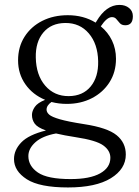

<svg xmlns="http://www.w3.org/2000/svg" viewBox="-20 -538 581 802"><path d="M331 -19.5Q429 -4.5 467.2 26.8Q505.5 58 505.5 107.5Q505.5 168 443 206.5Q380.5 245 264 245Q145.5 245 92 210.8Q38.5 176.5 38.5 126.5Q38.5 88.5 69 56.8Q99.5 25 172 7Q136.5 -5.5 125 -21.5Q113.5 -37.5 113.5 -58Q113.5 -74 125.2 -91.2Q137 -108.5 168.5 -121Q116.5 -142.5 86 -186Q55.5 -229.5 55.5 -286Q55.5 -342 82.5 -384.5Q109.5 -427 156.5 -450.8Q203.5 -474.5 263 -474.5Q329 -474.5 379.5 -443.5L383 -449Q423.5 -517.5 479 -517.5Q503.5 -517.5 519.2 -504.5Q535 -491.5 535 -470.5Q535 -432.5 503.5 -432.5Q488.5 -432.5 480.8 -441Q473 -449.5 466.2 -458Q459.5 -466.5 447.5 -466.5Q426.5 -466.5 401 -428Q431 -403.5 447.8 -368.8Q464.5 -334 464.5 -292.5Q464.5 -237 437.5 -194.5Q410.5 -152 364 -128Q317.5 -104 259 -104Q225.5 -104 195 -112Q174.5 -97.5 174.5 -80Q174.5 -69 185.5 -59.2Q196.5 -49.5 230 -39.8Q263.5 -30 331 -19.5ZM252.5 -442Q194 -441.5 161 -402.2Q128 -363 129.5 -297.5Q131 -224 169 -180Q207 -136 267.5 -136.5Q326 -137 358.8 -176.8Q391.5 -216.5 390 -282.5Q388.5 -354.5 351 -398.5Q313.5 -442.5 252.5 -442ZM98.5 114Q98.5 155.5 138.5 182.8Q178.5 210 275 210Q356 210 398.5 186Q441 162 441 121Q441 91 411.5 69.5Q382 48 296 35Q247.5 27.5 214 19.5Q157 30 127.8 56.2Q98.5 82.5 98.5 114Z"/></svg>

Font: Fraunces 9pt Soft Light
Style: Regular
Weight: 300
Version: Version 1.000;[0bf87f6ff]